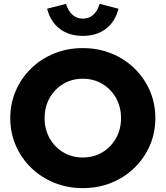

<svg xmlns="http://www.w3.org/2000/svg" viewBox="-20 -959 854 990"><path d="M407 11Q328 11 260 -16.5Q192 -44 141 -93.5Q90 -143 61.5 -208.5Q33 -274 33 -350Q33 -426 61.5 -491.5Q90 -557 141 -606.5Q192 -656 260 -683.5Q328 -711 407 -711Q486 -711 554 -683.5Q622 -656 673 -606.5Q724 -557 752.5 -491.5Q781 -426 781 -350Q781 -274 752.5 -208.5Q724 -143 673 -93.5Q622 -44 554 -16.5Q486 11 407 11ZM407 -147Q463 -147 507.5 -173.5Q552 -200 578 -246Q604 -292 604 -350Q604 -408 578 -454Q552 -500 507.5 -526.5Q463 -553 407 -553Q351 -553 306.5 -526.5Q262 -500 236 -454Q210 -408 210 -350Q210 -292 236 -246Q262 -200 306.5 -173.5Q351 -147 407 -147ZM407 -774Q336 -774 288 -810.5Q240 -847 223 -914L320 -939Q345 -863 407 -863Q470 -863 494 -939L591 -914Q574 -847 526 -810.5Q478 -774 407 -774Z"/></svg>

Font: Red Hat Display Black
Style: Regular
Weight: 900
Designer: Pentagram, MCKL
Foundry: Pentagram, MCKL
Version: Version 1.023; ttfautohint (v1.8.3)